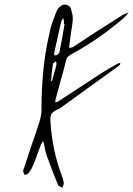

<svg xmlns="http://www.w3.org/2000/svg" viewBox="-20 -788 591 852"><path d="M288.1 -589.8Q287.1 -585.9 287.1 -582Q288.1 -578.1 288.1 -574.2Q292 -576.2 295.9 -577.1Q300.8 -577.1 303.7 -579.1Q358.4 -615.2 412.1 -650.4Q466.8 -685.5 521.5 -719.7Q528.3 -724.6 535.2 -726.6Q543 -729.5 550.8 -733.4Q544.9 -726.6 541 -720.7Q536.1 -714.8 530.3 -709Q475.6 -662.1 418 -622.1Q359.4 -581.1 295.9 -546.9Q288.1 -542 282.2 -537.1Q275.4 -531.2 273.4 -520.5Q262.7 -476.6 250 -433.6Q238.3 -389.6 226.6 -346.7Q225.6 -343.8 225.6 -339.8Q225.6 -336.9 225.6 -334Q228.5 -335 232.4 -335Q235.4 -335.9 238.3 -337.9Q288.1 -370.1 336.9 -402.3Q386.7 -434.6 435.5 -466.8Q452.1 -477.5 469.7 -487.3Q486.3 -496.1 502.9 -505.9Q504.9 -507.8 508.8 -507.8Q511.7 -506.8 514.6 -506.8Q513.7 -503.9 512.7 -502Q510.7 -499 508.8 -497.1Q443.4 -449.2 377 -402.3Q310.5 -354.5 245.1 -306.6Q243.2 -305.7 241.2 -304.7Q238.3 -302.7 235.4 -302.7Q212.9 -291 207 -280.3Q202.1 -269.5 204.1 -244.1Q208 -185.5 219.7 -127.9Q231.4 -70.3 252 -14.6Q255.9 -4.9 258.8 3.9Q260.7 13.7 262.7 22.5Q263.7 28.3 260.7 34.2Q258.8 40 256.8 44.9Q252 42 245.1 39.1Q239.3 37.1 237.3 32.2Q224.6 1 211.9 -31.2Q199.2 -63.5 187.5 -96.7Q183.6 -108.4 180.7 -121.1Q178.7 -134.8 175.8 -147.5Q175.8 -151.4 173.8 -154.3Q171.9 -158.2 170.9 -162.1Q168.9 -158.2 167 -155.3Q164.1 -151.4 162.1 -147.5Q153.3 -124 144.5 -100.6Q136.7 -77.1 127 -54.7Q123 -45.9 118.2 -36.1Q112.3 -27.3 105.5 -18.6Q103.5 -15.6 98.6 -14.6Q92.8 -12.7 88.9 -11.7Q86.9 -15.6 85 -20.5Q83 -25.4 83 -30.3Q83 -33.2 84 -36.1Q85.9 -39.1 86.9 -43Q103.5 -94.7 121.1 -146.5Q139.6 -198.2 156.2 -251Q160.2 -264.6 162.1 -278.3Q165 -291 164.1 -305.7Q164.1 -388.7 171.9 -471.7Q179.7 -553.7 198.2 -634.8Q203.1 -660.2 210.9 -684.6Q219.7 -709 228.5 -732.4Q236.3 -752 249 -760.7Q257.8 -767.6 266.6 -767.6Q270.5 -767.6 273.4 -766.6Q291 -762.7 294.9 -749Q298.8 -735.4 301.8 -721.7Q302.7 -715.8 302.7 -710Q302.7 -704.1 302.7 -699.2Q302.7 -697.3 302.7 -696.3Q302.7 -696.3 302.7 -696.3Q299.8 -668.9 294.9 -642.6Q291 -617.2 288.1 -589.8ZM263.7 -682.6Q263.7 -685.5 263.7 -693.4Q263.7 -696.3 262.7 -700.2Q262.7 -704.1 261.7 -707Q259.8 -704.1 255.9 -700.2Q252.9 -697.3 252 -694.3Q244.1 -659.2 236.3 -624Q228.5 -588.9 220.7 -553.7Q219.7 -550.8 220.7 -547.9Q221.7 -544.9 222.7 -542Q225.6 -543 228.5 -543Q232.4 -543 234.4 -544.9Q237.3 -547.9 240.2 -550.8Q244.1 -554.7 244.1 -558.6Q250 -588.9 255.9 -619.1Q261.7 -650.4 266.6 -681.6Q265.6 -681.6 264.6 -681.6Q264.6 -681.6 263.7 -682.6ZM210.9 -427.7Q215.8 -446.3 220.7 -464.8Q226.6 -482.4 230.5 -502Q231.4 -503.9 230.5 -508.8Q228.5 -512.7 227.5 -515.6Q224.6 -512.7 219.7 -509.8Q214.8 -506.8 214.8 -503.9Q211.9 -485.4 210 -466.8Q209 -448.2 207 -428.7Q208 -428.7 209 -427.7Q210 -427.7 210.9 -427.7Z"/></svg>

Font: Yuremane_body
Style: Regular
Weight: 400
Version: Version 1.0